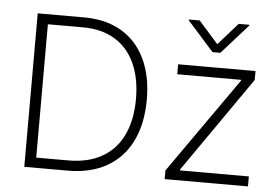

<svg xmlns="http://www.w3.org/2000/svg" viewBox="-52 -810 1271 881"><g transform="rotate(5 584.0 -369.5)"><path d="M89.8 0V-707H304.7Q403.8 -707 475.3 -665Q546.9 -623 585 -543.9Q623 -464.8 623 -355.5Q622.6 -244.1 583.3 -164.3Q543.9 -84.5 469.2 -42.2Q394.5 0 290 0ZM288.1 -46.9Q379.9 -46.9 443.8 -83.5Q507.8 -120.1 540.5 -189.5Q573.2 -258.8 573.2 -355.5Q572.8 -450.7 541.3 -519.3Q509.8 -587.9 449 -624.5Q388.2 -661.1 301.8 -661.1H140.6V-46.9ZM736.3 -40 1045.9 -480.5V-484.4H752V-530.3H1108.4V-489.3L802.7 -49.8V-45.9H1120.1V0H736.3ZM922.9 -637.7 1012.7 -739.3H1061.5V-735.4L940.4 -599.6H904.3L783.2 -735.4V-739.3H833Z"/></g></svg>

Font: Pretendard Std ExtraLight
Style: Regular
Weight: 200
Designer: Base glyphs from Inter by Rasmus Andersson; Hangeul glyphs from Noto Sans CJK(Source Han Sans) by Jang Soo-young and Kan
Foundry: Kil Hyung-jin
Version: Version 1.309